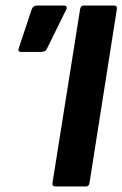

<svg xmlns="http://www.w3.org/2000/svg" viewBox="-20 -675 443 695"><path d="M181 0Q168 0 170 -13L270 -642Q272 -655 283 -655H392Q405 -655 403 -642L304 -13Q302 0 291 0ZM57 -487Q43 -487 48 -501L95 -642Q100 -655 115 -655H212Q219 -655 221 -650Q223 -645 219 -639L150 -499Q147 -492 141 -489.5Q135 -487 128 -487Z"/></svg>

Font: Sofia Sans Semi Condensed ExtraBold
Style: Italic
Weight: 800
Italic angle: -9°
Version: Version 4.100